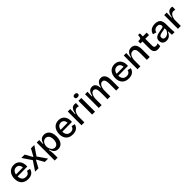

<svg xmlns="http://www.w3.org/2000/svg" viewBox="585 -2849 5141 5141"><g transform="rotate(-45 3156.0 -278.5)"><path d="M302 13Q239 13 191 -5.5Q143 -24 110.5 -58.5Q78 -93 61 -142Q44 -191 44 -251Q44 -312 60.5 -363.5Q77 -415 108.5 -453Q140 -491 186.5 -512Q233 -533 293 -533Q347 -533 390.5 -514.5Q434 -496 464 -459.5Q494 -423 508.5 -369Q523 -315 519 -244L113 -240V-308L453 -311L417 -270Q423 -329 407.5 -367.5Q392 -406 362.5 -425Q333 -444 293 -444Q249 -444 216.5 -421Q184 -398 166.5 -355.5Q149 -313 149 -253Q149 -164 189 -118Q229 -72 302 -72Q334 -72 356 -80Q378 -88 393 -101.5Q408 -115 417 -132.5Q426 -150 431 -169L527 -149Q519 -112 501.5 -82.5Q484 -53 456 -31.5Q428 -10 389.5 1.5Q351 13 302 13Z M570 0 745 -260 569 -520H696L809 -317H822L934 -520H1060L885 -260L1063 0H937L822 -204H809L697 0Z M1152 161V-263V-520H1247L1243 -379L1258 -378Q1269 -427 1291.5 -461.5Q1314 -496 1348.5 -514.5Q1383 -533 1431 -533Q1500 -533 1548 -498.5Q1596 -464 1620.5 -402.5Q1645 -341 1645 -259Q1645 -179 1621 -117.5Q1597 -56 1550.5 -21.5Q1504 13 1437 13Q1384 13 1349 -8.5Q1314 -30 1292 -67Q1270 -104 1258 -149H1241Q1247 -120 1251.5 -90.5Q1256 -61 1258.5 -33Q1261 -5 1261 21V161ZM1405 -78Q1446 -78 1474 -101.5Q1502 -125 1517 -166Q1532 -207 1532 -260Q1532 -315 1517 -355Q1502 -395 1473 -417Q1444 -439 1404 -439Q1369 -439 1342.5 -423.5Q1316 -408 1297.5 -382.5Q1279 -357 1270 -327Q1261 -297 1261 -267V-253Q1261 -233 1266.5 -209.5Q1272 -186 1283.5 -163Q1295 -140 1312 -120.5Q1329 -101 1352.5 -89.5Q1376 -78 1405 -78Z M1994 13Q1931 13 1883 -5.5Q1835 -24 1802.5 -58.5Q1770 -93 1753 -142Q1736 -191 1736 -251Q1736 -312 1752.5 -363.5Q1769 -415 1800.5 -453Q1832 -491 1878.5 -512Q1925 -533 1985 -533Q2039 -533 2082.5 -514.5Q2126 -496 2156 -459.5Q2186 -423 2200.5 -369Q2215 -315 2211 -244L1805 -240V-308L2145 -311L2109 -270Q2115 -329 2099.5 -367.5Q2084 -406 2054.5 -425Q2025 -444 1985 -444Q1941 -444 1908.5 -421Q1876 -398 1858.5 -355.5Q1841 -313 1841 -253Q1841 -164 1881 -118Q1921 -72 1994 -72Q2026 -72 2048 -80Q2070 -88 2085 -101.5Q2100 -115 2109 -132.5Q2118 -150 2123 -169L2219 -149Q2211 -112 2193.5 -82.5Q2176 -53 2148 -31.5Q2120 -10 2081.5 1.5Q2043 13 1994 13Z M2327 0V-269V-520H2422L2416 -334H2432Q2441 -398 2460 -442Q2479 -486 2511.5 -509Q2544 -532 2591 -532Q2602 -532 2614.5 -530.5Q2627 -529 2643 -524L2638 -409Q2622 -415 2606 -418Q2590 -421 2576 -421Q2537 -421 2509 -398Q2481 -375 2463 -334Q2445 -293 2436 -238V0Z M2731 0V-520H2840V0ZM2786 -603Q2751 -603 2733 -617.5Q2715 -632 2715 -661Q2715 -689 2733 -703.5Q2751 -718 2786 -718Q2821 -718 2839 -703.5Q2857 -689 2857 -661Q2857 -633 2839 -618Q2821 -603 2786 -603Z M2982 0V-316V-520H3075L3068 -349H3085Q3097 -411 3119.5 -452Q3142 -493 3175 -513Q3208 -533 3251 -533Q3300 -533 3331.5 -509.5Q3363 -486 3379 -445Q3395 -404 3396 -351H3411Q3423 -411 3446 -451.5Q3469 -492 3504 -512.5Q3539 -533 3584 -533Q3625 -533 3656 -516.5Q3687 -500 3708 -468.5Q3729 -437 3739.5 -389.5Q3750 -342 3750 -280V0H3641V-267Q3641 -324 3630.5 -361.5Q3620 -399 3600 -418Q3580 -437 3548 -437Q3512 -437 3484 -411.5Q3456 -386 3439.5 -341Q3423 -296 3419 -237V0H3312V-261Q3312 -320 3302 -359Q3292 -398 3271 -417.5Q3250 -437 3219 -437Q3181 -437 3153.5 -410.5Q3126 -384 3110 -338.5Q3094 -293 3091 -234V0Z M4115 13Q4052 13 4004 -5.5Q3956 -24 3923.5 -58.5Q3891 -93 3874 -142Q3857 -191 3857 -251Q3857 -312 3873.5 -363.5Q3890 -415 3921.5 -453Q3953 -491 3999.5 -512Q4046 -533 4106 -533Q4160 -533 4203.5 -514.5Q4247 -496 4277 -459.5Q4307 -423 4321.5 -369Q4336 -315 4332 -244L3926 -240V-308L4266 -311L4230 -270Q4236 -329 4220.5 -367.5Q4205 -406 4175.5 -425Q4146 -444 4106 -444Q4062 -444 4029.5 -421Q3997 -398 3979.5 -355.5Q3962 -313 3962 -253Q3962 -164 4002 -118Q4042 -72 4115 -72Q4147 -72 4169 -80Q4191 -88 4206 -101.5Q4221 -115 4230 -132.5Q4239 -150 4244 -169L4340 -149Q4332 -112 4314.5 -82.5Q4297 -53 4269 -31.5Q4241 -10 4202.5 1.5Q4164 13 4115 13Z M4448 0V-312V-520H4542L4536 -349H4552Q4565 -412 4588.5 -452.5Q4612 -493 4648.5 -513Q4685 -533 4735 -533Q4822 -533 4867 -471Q4912 -409 4912 -282V0H4803V-272Q4803 -358 4777 -398Q4751 -438 4700 -438Q4655 -438 4623.5 -410Q4592 -382 4575 -333.5Q4558 -285 4557 -226V0Z M5218 11Q5141 11 5104 -31Q5067 -73 5067 -159V-431H4991L4992 -518H5039Q5067 -519 5080.5 -529Q5094 -539 5097 -564L5107 -636H5172V-520H5314V-429H5172V-163Q5172 -124 5190 -107Q5208 -90 5242 -90Q5261 -90 5280 -94.5Q5299 -99 5317 -112V-7Q5288 3 5263 7Q5238 11 5218 11Z M5541 13Q5498 13 5464 -3Q5430 -19 5410 -52Q5390 -85 5390 -134Q5390 -174 5405 -202.5Q5420 -231 5450 -250.5Q5480 -270 5525 -282.5Q5570 -295 5630 -303Q5668 -309 5691 -314Q5714 -319 5724.5 -329.5Q5735 -340 5735 -362Q5735 -397 5710.5 -421Q5686 -445 5635 -445Q5606 -445 5578 -435Q5550 -425 5529.5 -402.5Q5509 -380 5503 -341L5404 -370Q5413 -410 5433 -440.5Q5453 -471 5483 -491.5Q5513 -512 5552 -522.5Q5591 -533 5637 -533Q5706 -533 5751.5 -510Q5797 -487 5819.5 -439.5Q5842 -392 5842 -318V-213Q5842 -180 5843.5 -143.5Q5845 -107 5847.5 -70.5Q5850 -34 5853 0H5754Q5751 -31 5749 -64.5Q5747 -98 5746 -132H5732Q5719 -93 5693.5 -60Q5668 -27 5630 -7Q5592 13 5541 13ZM5579 -71Q5600 -71 5622.5 -78.5Q5645 -86 5666.5 -101.5Q5688 -117 5706 -141.5Q5724 -166 5737 -199L5736 -285L5761 -281Q5745 -266 5720 -258Q5695 -250 5665 -245.5Q5635 -241 5605 -235.5Q5575 -230 5550.5 -220.5Q5526 -211 5511.5 -193.5Q5497 -176 5497 -146Q5497 -110 5519.5 -90.5Q5542 -71 5579 -71Z M5979 0V-269V-520H6074L6068 -334H6084Q6093 -398 6112 -442Q6131 -486 6163.5 -509Q6196 -532 6243 -532Q6254 -532 6266.5 -530.5Q6279 -529 6295 -524L6290 -409Q6274 -415 6258 -418Q6242 -421 6228 -421Q6189 -421 6161 -398Q6133 -375 6115 -334Q6097 -293 6088 -238V0Z"/></g></svg>

Font: Bricolage Grotesque 24pt Medium
Style: Regular
Weight: 500
Designer: Mathieu Triay
Foundry: Atelier Triay
Version: Version 1.001;gftools[0.9.33.dev8+g029e19f]